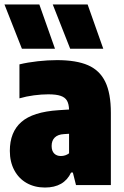

<svg xmlns="http://www.w3.org/2000/svg" viewBox="-29 -828 553 859"><path d="M467 -323V0H311L297 -56H289Q257.5 11 172 11Q126 11 90.2 -9.2Q54.5 -29.5 34.8 -66.8Q15 -104 15 -153Q15 -237 66.5 -282.2Q118 -327.5 233 -335L280 -338Q279 -363.5 270.5 -378Q262 -392.5 242.2 -399.2Q222.5 -406 187 -406Q157 -406 122.8 -401.5Q88.5 -397 58 -388V-540Q95 -549 140 -554Q185 -559 226 -559Q312.5 -559 364.8 -536.2Q417 -513.5 442 -462Q467 -410.5 467 -323ZM280 -142V-229.5L257 -228Q230 -226.5 216 -212.8Q202 -199 202 -175Q202 -153 213.2 -141.5Q224.5 -130 243 -130Q264 -130 280 -142ZM69 -610 -9 -808H147L217 -610ZM285 -610 207 -808H363L433 -610Z"/></svg>

Font: Encode Sans Condensed Black
Style: Regular
Weight: 900
Width: 3
Designer: Multiple Designers
Foundry: Impallari Type
Version: Version 2.000